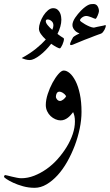

<svg xmlns="http://www.w3.org/2000/svg" viewBox="-68 -627 539 940"><path d="M331.1 -79.1Q331.1 -40.5 322.3 2.2Q313.5 44.9 297.9 86.2Q282.2 127.4 261 165Q239.7 202.6 214.1 230.7Q188.5 258.8 159.9 275.6Q131.3 292.5 101.6 292.5Q71.8 292.5 44.7 284.9Q17.6 277.3 -2.9 267.8Q-23.4 258.3 -35.9 249.8Q-48.3 241.2 -48.3 239.3Q-48.3 236.3 -46.6 233.2Q-44.9 230 -43 230Q-41 230 -31.5 232.4Q-22 234.9 -9.8 237.8Q2.4 240.7 15.1 243.2Q27.8 245.6 36.1 245.6Q67.9 245.6 99.6 233.2Q131.3 220.7 160.6 200Q189.9 179.2 214.8 151.1Q239.7 123 258.5 92.3Q277.3 61.5 288.1 29.5Q298.8 -2.4 298.8 -32.2Q298.8 -47.9 296.4 -58.6Q293.9 -69.3 290 -78.1Q285.2 -71.8 278.8 -64.5Q272.5 -57.1 264.6 -51Q256.8 -44.9 247.8 -41.3Q238.8 -37.6 228.5 -37.6Q216.3 -37.6 203.4 -43.2Q190.4 -48.8 179.9 -58.6Q169.4 -68.4 162.8 -82.5Q156.2 -96.7 156.2 -112.8Q156.2 -137.7 165.8 -167Q175.3 -196.3 189.2 -221.9Q203.1 -247.6 218 -264.6Q232.9 -281.7 244.1 -281.7Q258.3 -281.7 273.4 -268.8Q288.6 -255.9 301.8 -230.2Q314.9 -204.6 323 -166.5Q331.1 -128.4 331.1 -79.1ZM255.9 -156.2Q249 -167 239.5 -172.6Q230 -178.2 223.6 -178.2Q214.4 -178.2 210 -170.7Q205.6 -163.1 205.6 -152.3Q205.6 -147.5 211.4 -140.1Q217.3 -132.8 226.1 -132.8Q232.9 -132.8 242.4 -140.1Q252 -147.5 255.9 -156.2ZM191.9 -586.9Q205.1 -586.9 213.4 -580.1Q221.7 -573.2 225.8 -564Q230 -554.7 231.2 -545.2Q232.4 -535.6 232.4 -530.8Q232.4 -514.2 227.3 -496.3Q222.2 -478.5 213.4 -460.9Q222.7 -454.1 230.2 -448.7Q237.8 -443.4 242.7 -440.9Q245.1 -439 245.1 -435.5Q245.1 -430.7 242.9 -422.9Q240.7 -415 237.5 -408Q234.4 -400.9 230.7 -395.5Q227.1 -390.1 225.1 -390.1Q220.7 -390.1 209 -396.2Q197.3 -402.3 182.6 -412.6Q169.4 -395.5 155.3 -381.1Q141.1 -366.7 127 -356Q112.8 -345.2 100.1 -339.1Q87.4 -333 78.1 -333Q67.9 -333 57.1 -335.9Q46.4 -338.9 38.1 -342.8Q78.6 -364.7 107.9 -388.4Q137.2 -412.1 156.2 -433.6Q142.1 -446.3 132.3 -460.2Q122.6 -474.1 122.6 -486.8Q122.6 -500 128.7 -517.6Q134.8 -535.2 144.5 -550.5Q154.3 -565.9 166.7 -576.4Q179.2 -586.9 191.9 -586.9ZM156.2 -523.4Q156.2 -514.6 165.8 -503.2Q175.3 -491.7 188 -481Q193.8 -494.1 193.4 -503.4Q193.4 -516.1 184.1 -523.9Q174.8 -531.7 165.5 -531.7Q156.2 -531.7 156.2 -523.4ZM450.2 -500.5Q450.2 -498.5 448.5 -492.9Q446.8 -487.3 443.6 -481.2Q440.4 -475.1 435.8 -469.5Q431.2 -463.9 425.3 -461.9Q421.4 -460.4 413.6 -457.8Q405.8 -455.1 395 -450.9Q384.3 -446.8 371.6 -441.7Q358.9 -436.5 346.2 -432.1Q314.9 -419.9 300 -413.1Q285.2 -406.2 280.3 -406.2Q275.4 -406.2 274.9 -411.1Q274.9 -413.6 276.9 -418.5Q278.8 -423.3 281.2 -428.5Q283.7 -433.6 286.4 -438.2Q289.1 -442.9 290 -444.8Q292 -446.8 296.1 -449.7Q300.3 -452.6 305.2 -455.3Q310.1 -458 314.5 -460Q318.8 -461.9 321.3 -463.4Q316.4 -464.8 310.3 -468.3Q304.2 -471.7 299.1 -477.1Q293.9 -482.4 290.3 -489.3Q286.6 -496.1 286.6 -504.9Q286.6 -512.7 290.3 -522Q293.9 -531.2 300 -540.3Q306.2 -549.3 313.5 -558.3Q320.8 -567.4 328.1 -574.7Q340.3 -586.9 349.4 -593.5Q358.4 -600.1 365 -603Q371.6 -606 377.2 -606.7Q382.8 -607.4 389.2 -607.4Q403.3 -607.4 409.9 -596.2Q416.5 -585 416.5 -572.3Q416.5 -569.3 414.6 -563Q412.6 -556.6 409.9 -550.3Q407.2 -543.9 404.3 -539.3Q401.4 -534.7 399.4 -534.7Q397 -534.7 391.8 -537.1Q386.7 -539.6 380.4 -542Q374 -544.4 366.9 -546.6Q359.9 -548.8 354.5 -548.8Q343.8 -548.8 333.7 -541.3Q323.7 -533.7 323.7 -526.9Q323.7 -524.9 330.8 -519.5Q337.9 -514.2 348.4 -508.1Q358.9 -502 370.6 -497.1Q382.3 -492.2 391.6 -491.7Q399.4 -493.7 408.2 -495.6Q417 -497.6 425 -499Q433.1 -500.5 438.7 -501.7Q444.3 -502.9 446.3 -503.9Q447.8 -503.9 449 -503.4Q450.2 -502.9 450.2 -500.5Z"/></svg>

Font: Kitab
Style: Regular
Weight: 400
Designer: SIL International
Foundry: Khaled Hosny
Version: Version 1.000